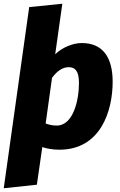

<svg xmlns="http://www.w3.org/2000/svg" viewBox="-39 -781 641 1026"><path d="M398 -551C351 -551 294 -528 256 -491L294 -761L117 -743L-19 225L158 206L187 5C206 12 241 19 278 19C500 19 563 -190 563 -344C563 -476 509 -551 398 -551ZM264 -110C240 -110 222 -115 205 -121L239 -365C266 -402 296 -422 328 -422C359 -422 383 -406 383 -338C383 -244 352 -110 264 -110Z"/></svg>

Font: Fira Sans ExtraBold
Style: Italic
Weight: 800
Italic angle: -8°
Designer: bBox Type GmbH & Carrois Corporate GbR & Edenspiekermann AG
Foundry: bBox Type GmbH & Carrois Corporate GbR & Edenspiekermann AG
Version: Version 4.301;PS 004.301;hotconv 1.0.88;makeotf.lib2.5.64775